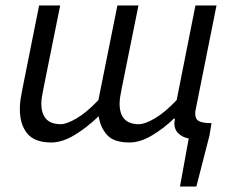

<svg xmlns="http://www.w3.org/2000/svg" viewBox="-20 -506 853 698"><path d="M634.3 172 666.1 -2.7Q646 -5.7 630.2 -19.5Q614.4 -33.3 613.7 -57.2Q613.7 -60.9 614.6 -64.7Q615.6 -68.5 616.2 -74.8H612.2Q575.4 -39.2 532.4 -13.6Q489.3 12 451 12Q393.2 12 368.8 -15.9Q344.4 -43.7 338.8 -83.4Q292.2 -39.2 248.5 -13.6Q204.7 12 166.4 12Q106.1 12 79.1 -20.7Q52.2 -53.4 52.2 -109.2Q52.2 -126.8 54.2 -141.5Q56.2 -156.2 60.2 -176.1L122.2 -486.1H198.8L138.3 -186Q134.6 -167.3 132.5 -154.7Q130.3 -142.1 130.3 -129.3Q130.3 -92.5 147.8 -73.5Q165.3 -54.5 201.3 -54.5Q222 -54.5 258.5 -75.7Q294.9 -97 337.7 -142.1L406.8 -486.1H483.3L422.8 -186Q419.2 -167.3 417 -154.7Q414.8 -142.1 414.8 -129.3Q414.8 -92.5 432.1 -73.5Q449.4 -54.5 485.1 -54.5Q506.6 -54.5 543 -75.7Q579.4 -97 622.2 -142.1L690.5 -486.1H767.1L691.7 -109.5Q690.7 -105.5 690.2 -101.7Q689.7 -97.8 689.7 -92.8Q689.7 -73.3 702.7 -65.9Q715.7 -58.4 748.9 -58.4L741.7 -14.2L693.9 172Z"/></svg>

Font: Source Sans Variable
Style: Italic
Weight: 200
Italic angle: -11°
Designer: Paul D. Hunt
Foundry: Adobe Systems Incorporated
Version: Version 3.006;hotconv 1.0.111;makeotfexe 2.5.65597